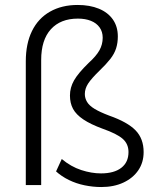

<svg xmlns="http://www.w3.org/2000/svg" viewBox="-20 -746 635 774"><path d="M388 8Q355 8 321 1Q287 -6 257.5 -20.5Q228 -35 206 -55L229 -105Q266 -74 307.5 -60.5Q349 -47 387 -47Q440 -47 469 -69.5Q498 -92 498 -133Q498 -166 474.5 -186.5Q451 -207 394 -227Q345 -245 316 -264.5Q287 -284 274.5 -307Q262 -330 262 -361Q262 -393 278.5 -422Q295 -451 337 -492Q368 -520 381 -543.5Q394 -567 394 -594Q394 -618 381.5 -635.5Q369 -653 346.5 -662Q324 -671 294 -671Q224 -671 185 -628Q146 -585 146 -504V0H84V-499Q84 -570 109 -621Q134 -672 181.5 -699Q229 -726 293 -726Q342 -726 378.5 -711Q415 -696 435 -667.5Q455 -639 455 -599Q455 -573 448 -551Q441 -529 424.5 -508Q408 -487 381 -461Q349 -430 335.5 -409.5Q322 -389 322 -367Q322 -350 331 -335Q340 -320 361.5 -307Q383 -294 420 -280Q494 -254 526.5 -220.5Q559 -187 559 -133Q559 -91 537.5 -59.5Q516 -28 477.5 -10Q439 8 388 8Z"/></svg>

Font: Nunitoga
Style: Light
Weight: 300
Designer: Vernon Adams
Foundry: Vernon Adams
Version: Version 1.0